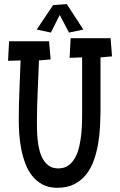

<svg xmlns="http://www.w3.org/2000/svg" viewBox="-20 -891 579 929"><path d="M522 -618.2 466.3 -613.3V-352.5Q465.8 -315.9 463.6 -274.2Q461.4 -232.4 454.1 -191.4Q446.8 -150.4 433.1 -112.5Q419.4 -74.7 396.2 -45.9Q373 -17.1 339.1 0.2Q305.2 17.6 257.3 17.6Q216.3 17.6 186.5 2Q156.7 -13.7 136 -39.8Q115.2 -65.9 102.5 -99.9Q89.8 -133.8 82.8 -170.2Q75.7 -206.5 73.2 -242.7Q70.8 -278.8 70.8 -309.6Q70.8 -381.8 74 -453.9Q77.1 -525.9 79.6 -598.6L19 -596.7L23.9 -691.4H217.3L225.1 -603.5L168.5 -598.6Q166 -523.4 162.4 -448.7Q158.7 -374 158.7 -298.8Q158.7 -280.8 159.2 -257.6Q159.7 -234.4 162.6 -209.5Q165.5 -184.6 171.9 -160.6Q178.2 -136.7 189.7 -117.9Q201.2 -99.1 218.8 -87.6Q236.3 -76.2 262.2 -76.2Q291.5 -76.2 311.5 -90.8Q331.5 -105.5 344.2 -129.4Q356.9 -153.3 363.8 -183.6Q370.6 -213.9 373.5 -244.6Q376.5 -275.4 377 -304.4Q377.4 -333.5 377.4 -354.5V-613.3L316.9 -611.3L321.8 -706.1H515.1ZM383.3 -748 314 -733.4 269 -818.4 226.1 -733.4 157.7 -748 236.8 -866.2 303.2 -871.1Z"/></svg>

Font: Maiden Orange
Style: Regular
Weight: 400
Designer: Astigmatic (AOETI)
Foundry: Astigmatic (AOETI)
Version: Version 1.000